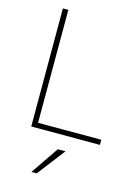

<svg xmlns="http://www.w3.org/2000/svg" viewBox="-142 -795 811 1129"><g transform="rotate(15 263.5 -230.5)"><path d="M128.9 -31.2H513.7V0H95.7V-718.8H128.9ZM281.2 88.9H328.1L198.2 257.8H166Z"/></g></svg>

Font: Min Sans VF VF
Style: Regular
Weight: 400
Designer: Jinseong-Kim, NotoSansCJK, Nunito
Foundry: Jinseong-Kim
Version: Version 1.420;Glyphs 3.1.2 (3151)